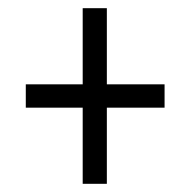

<svg xmlns="http://www.w3.org/2000/svg" viewBox="-20 -592 465 469"><path d="M182 -143V-329H43V-386H182V-572H241V-386H382V-329H241V-143Z"/></svg>

Font: Noto Serif Tamil ExtraCondensed
Style: Regular
Weight: 400
Width: 2
Designer: Indian Type Foundry, Tom Grace, and the Monotype Design Team
Foundry: Monotype Imaging Inc.
Version: Version 2.004; ttfautohint (v1.8.4.7-5d5b)